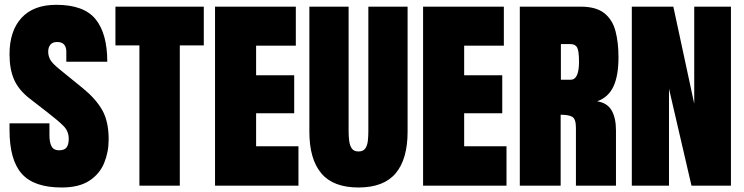

<svg xmlns="http://www.w3.org/2000/svg" viewBox="-20 -790 3168 817"><path d="M242.2 7.8Q124.5 7.8 72.5 -50.8Q20.5 -109.4 20.5 -237.3V-265.1H190.4V-213.9Q190.4 -184.1 199.5 -167.2Q208.5 -150.4 231 -150.4Q254.4 -150.4 263.4 -162.8Q272.5 -175.3 272.5 -199.2Q272.5 -231 251.2 -252.9Q230 -274.9 181.2 -312.5L106.9 -370.1Q59.6 -406.7 40 -451.2Q20.5 -495.6 20.5 -559.1Q20.5 -658.2 71.5 -713.9Q122.6 -769.5 219.2 -769.5Q337.4 -769.5 387 -708Q436.5 -646.5 436.5 -527.3H262.2V-569.3Q262.2 -611.3 223.1 -611.3Q203.6 -611.3 194.3 -599.9Q185.1 -588.4 185.1 -570.3Q185.1 -552.2 193.6 -536.4Q202.1 -520.5 233.4 -495.1L332.5 -414.6Q386.7 -370.6 414.6 -322.3Q442.4 -273.9 442.4 -196.8Q442.4 -143.1 423.1 -96.2Q403.8 -49.3 359.9 -20.8Q315.9 7.8 242.2 7.8Z M573.2 0V-596.7H471.2V-761.7H847.2V-596.7H745.1V0Z M895 0V-761.7H1238.8V-595.7H1069.8V-469.7H1231.9V-308.1H1069.8V-167.5H1250V0Z M1505.4 7.8Q1397.9 7.8 1347.2 -52.5Q1296.4 -112.8 1296.4 -230V-761.7H1463.4V-231.9Q1463.4 -210.4 1465.8 -190.7Q1468.3 -170.9 1477.1 -158.2Q1485.8 -145.5 1505.4 -145.5Q1525.4 -145.5 1534.2 -158Q1543 -170.4 1545.2 -190.4Q1547.4 -210.4 1547.4 -231.9V-761.7H1714.4V-230Q1714.4 -112.8 1663.6 -52.5Q1612.8 7.8 1505.4 7.8Z M1780.3 0V-761.7H2124V-595.7H1955.1V-469.7H2117.2V-308.1H1955.1V-167.5H2135.3V0Z M2191.9 0V-761.7H2450.7Q2516.6 -761.7 2551.5 -733.9Q2586.4 -706.1 2599.1 -657.5Q2611.8 -608.9 2611.8 -546.4Q2611.8 -467.8 2590.3 -421.9Q2568.8 -376 2521 -358.9Q2564.5 -352.1 2582.8 -319.8Q2601.1 -287.6 2601.1 -234.9V0H2430.7V-246.1Q2430.7 -283.7 2415.3 -292.7Q2399.9 -301.8 2365.7 -301.8V0ZM2366.7 -450.7H2408.2Q2443.8 -450.7 2443.8 -526.9Q2443.8 -572.8 2436 -587.6Q2428.2 -602.5 2406.7 -602.5H2366.7Z M2668.5 0V-761.7H2845.2L2934.1 -348.6V-761.7H3090.3V0H2922.4L2826.7 -412.6V0Z"/></svg>

Font: Anton SC
Style: Regular
Weight: 400
Designer: Vernon Adams
Foundry: Vernon Adams
Version: Version 2.116; ttfautohint (v1.8.4.7-5d5b)